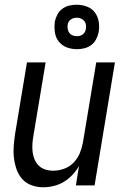

<svg xmlns="http://www.w3.org/2000/svg" viewBox="-20 -784 540 812"><path d="M163 8Q137 8 113.5 -0.5Q90 -9 74 -27Q58 -45 50 -68Q42 -91 39 -116Q36 -141 38 -167Q40 -193 44 -219L94 -520H173L121 -208Q118 -191 117 -174Q116 -157 118 -140.5Q120 -124 126.5 -109Q133 -94 144.5 -83Q156 -72 172 -67Q188 -62 205 -62Q228 -62 251.5 -70.5Q275 -79 292 -97Q309 -115 318 -137.5Q327 -160 331 -183L387 -520H466L380 0H301L314 -82Q303 -62 286.5 -44.5Q270 -27 250 -15Q230 -3 207.5 2.5Q185 8 163 8ZM305 -576Q282 -576 261.5 -584Q241 -592 228 -609Q215 -626 212 -648Q209 -670 212 -693Q215 -708 223 -723Q231 -738 244.5 -747.5Q258 -757 273.5 -760.5Q289 -764 304 -764Q327 -764 348 -756Q369 -748 381.5 -731Q394 -714 397.5 -692Q401 -670 397 -647Q394 -632 386 -617Q378 -602 364.5 -592.5Q351 -583 335.5 -579.5Q320 -576 305 -576ZM304 -631Q311 -631 317.5 -632.5Q324 -634 329.5 -638Q335 -642 338.5 -648Q342 -654 343 -661Q345 -670 343.5 -679Q342 -688 336.5 -695Q331 -702 322.5 -705.5Q314 -709 305 -709Q298 -709 292 -707.5Q286 -706 280 -702Q274 -698 270.5 -692Q267 -686 266 -679Q265 -670 266.5 -661Q268 -652 273 -645Q278 -638 286.5 -634.5Q295 -631 304 -631Z"/></svg>

Font: Iosevka Algr
Style: Italic
Weight: 400
Italic angle: -9°
Monospace: yes
Designer: Belleve Invis
Foundry: Belleve Invis
Version: Version 26.0.2; ttfautohint (v1.8.3)